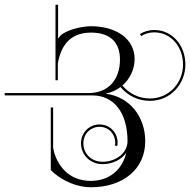

<svg xmlns="http://www.w3.org/2000/svg" viewBox="-180 -785 805 813"><path d="M204 8C342.6 8 435 -70 435 -187C435 -292 368 -375 269 -388V-389C291 -393.1 312 -402.7 330.2 -416.4C360.5 -380.5 403.7 -358 455 -358H457C542 -359 605 -429 605 -512C605 -592 550 -658 473 -658C450.2 -658 429.5 -651.6 412.5 -640.7L417.8 -632.2C433.2 -642.2 452 -648 473 -648C544 -648 595 -587 595 -512C595 -434 536 -369 457 -368H455C407.4 -368 366.8 -389.1 338.1 -422.9C369.2 -449.9 390 -489.9 390 -535C390 -618.4 315.6 -674 204 -674C168 -673 121 -663 89 -644C81 -640 71 -630 67 -623L65 -624C66 -629 66 -638 66 -646V-765H55V-445H65V-516C76 -583 111 -647 205 -647C284.9 -647 328 -607.1 328 -533C328 -445.9 276.6 -391 196 -391H-160V-381H211C302 -381 360 -308 360 -187C360 -138 312 -100 254 -100C205 -100 173 -136 173 -178C173 -220 205 -248 241 -248C282 -248 308 -216 308 -181C308 -173 306 -171 306 -169L316 -167C316 -169 318 -172 318 -181C318 -221 288 -258 241 -258C200 -258 163 -226 163 -178C163 -131 200 -90 254 -90C295.4 -90 334.1 -108.4 354.6 -138.1C337.6 -65.1 281.5 -19 204 -19C110 -19 58 -87 45 -159V-330H35V-65C84 -16 151 8 204 8Z"/></svg>

Font: FoglihtenNo04
Style: Regular
Weight: 500
Designer: gluk (gluksza@wp.pl)
Foundry: gluk (gluksza@wp.pl)
Version: Version 0.70